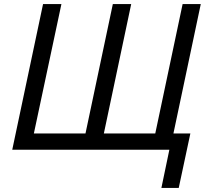

<svg xmlns="http://www.w3.org/2000/svg" viewBox="-20 -734 1005 941"><path d="M191 -714H281L146 -80H399L533 -714H623L489 -80H741L875 -714H964L830 -80H913L856 187H771L810 0H40Z"/></svg>

Font: BC Sans
Style: Italic
Weight: 400
Italic angle: -12°
Designer: Monotype Design Team
Designer: Province of B.C.
Foundry: Monotype Imaging Inc.
Version: Version 2.000;GOOG;noto-source:20170915:90ef993387c0